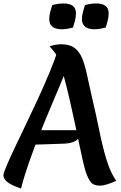

<svg xmlns="http://www.w3.org/2000/svg" viewBox="-40 -1062 705 1115"><path d="M363 -709Q346 -658 318 -590.5Q290 -523 257 -445.5Q224 -368 191 -285.5Q158 -203 129.5 -122Q101 -41 82 33Q41 19 19 6Q-3 -7 -11.5 -19.5Q-20 -32 -20 -44Q-20 -57 -2.5 -98Q15 -139 44 -200.5Q73 -262 108.5 -335.5Q144 -409 180 -487Q216 -565 247 -639.5Q278 -714 298 -776ZM458 -64Q451 -85 441 -128.5Q431 -172 419 -230.5Q407 -289 393 -354.5Q379 -420 364 -485.5Q349 -551 333.5 -608.5Q318 -666 303 -708Q290 -743 274.5 -761.5Q259 -780 248 -793Q266 -799 283.5 -802Q301 -805 315 -805Q364 -805 392.5 -784Q421 -763 437.5 -722.5Q454 -682 466 -624Q478 -566 495 -493Q518 -397 536.5 -304.5Q555 -212 578 -136Q601 -60 635 -12Q610 0 584 8Q558 16 540 16Q503 16 487 -4.5Q471 -25 458 -64ZM167 -306H436Q433 -278 418.5 -261Q404 -244 382.5 -236.5Q361 -229 337 -228L135 -221ZM384 -902Q369 -898 351.5 -895Q334 -892 317 -892Q299 -892 283 -897Q267 -902 256.5 -915Q246 -928 246 -952Q246 -972 251.5 -992Q257 -1012 263 -1032Q278 -1037 296 -1039.5Q314 -1042 331 -1042Q348 -1042 364.5 -1037Q381 -1032 391 -1019.5Q401 -1007 401 -983Q401 -962 395.5 -942.5Q390 -923 384 -902ZM574 -902Q559 -898 541.5 -895Q524 -892 507 -892Q489 -892 473 -897Q457 -902 446.5 -915Q436 -928 436 -952Q436 -972 441.5 -992Q447 -1012 453 -1032Q468 -1037 486 -1039.5Q504 -1042 521 -1042Q538 -1042 554.5 -1037Q571 -1032 581 -1019.5Q591 -1007 591 -983Q591 -962 585.5 -942.5Q580 -923 574 -902Z"/></svg>

Font: Merienda
Style: Bold
Weight: 700
Designer: Eduardo Rodriguez Tunni
Foundry: Eduardo Rodriguez Tunni
Version: Version 2.001